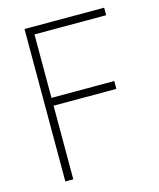

<svg xmlns="http://www.w3.org/2000/svg" viewBox="-108 -788 715 865"><g transform="rotate(-15 249.5 -355.5)"><path d="M126 -710.9V0H88.9V-710.9ZM418.9 -379.9V-343.3H109.4V-379.9ZM460.4 -710.9V-675.8H109.4V-710.9Z"/></g></svg>

Font: Roboto Condensed ExtraLight
Style: Regular
Weight: 250
Designer: Christian Robertson
Foundry: Google
Version: Version 3.008; 2023